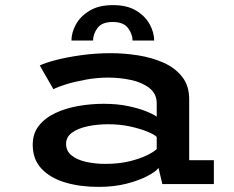

<svg xmlns="http://www.w3.org/2000/svg" viewBox="-20 -720 915 751"><path d="M365 11Q293.5 11 235.2 -6.2Q177 -23.5 142.5 -60Q108 -96.5 108 -154Q108 -198 132.2 -228.5Q156.5 -259 197 -278Q237.5 -297 286.8 -305.5Q336 -314 386 -314Q438.5 -314 481.2 -305Q524 -296 552.8 -284.2Q581.5 -272.5 593 -263.5V-316Q593 -353 564.8 -375.2Q536.5 -397.5 493 -407Q449.5 -416.5 403 -416.5Q359.5 -416.5 315.5 -408.5Q271.5 -400.5 237.2 -389.8Q203 -379 189 -371L135.5 -464Q157.5 -474.5 200 -485.5Q242.5 -496.5 298 -504.2Q353.5 -512 414 -512Q466 -512 520 -503.5Q574 -495 619.2 -475Q664.5 -455 692.2 -420Q720 -385 720 -332V-93.5H816.5V0H615L600 -63Q589.5 -49 557.2 -31.8Q525 -14.5 476 -1.8Q427 11 365 11ZM392 -79Q445 -79 486.8 -89.2Q528.5 -99.5 556 -113.2Q583.5 -127 593 -137V-184.5Q582.5 -194.5 554.8 -205.8Q527 -217 488 -225.5Q449 -234 403 -234Q360.5 -234 322.8 -226Q285 -218 261.8 -201.2Q238.5 -184.5 238.5 -157.5Q238.5 -129 260.2 -111.8Q282 -94.5 317 -86.8Q352 -79 392 -79ZM422 -700Q477.5 -700 513 -678.2Q548.5 -656.5 565.8 -624.5Q583 -592.5 583 -561.5H498.5Q498.5 -586.5 480.8 -610.2Q463 -634 421 -634Q378.5 -634 361.2 -610.2Q344 -586.5 344 -561.5H259.5Q259.5 -592.5 277 -624.5Q294.5 -656.5 330.5 -678.2Q366.5 -700 422 -700Z"/></svg>

Font: Trispace SemiExpanded Medium
Style: Regular
Weight: 500
Width: 6
Designer: Tyler Finck
Foundry: Etcetera Type Company
Version: Version 1.210; ttfautohint (v1.8.3)